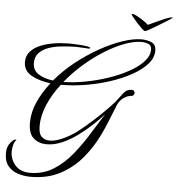

<svg xmlns="http://www.w3.org/2000/svg" viewBox="-92 -754 947 1028"><g transform="rotate(5 381.5 -240.0)"><path d="M791 -698Q796 -698 794 -696Q794 -695 778.5 -685Q763 -675 741 -661.5Q719 -648 697 -635Q675 -622 661 -615Q657 -613 651 -613Q647 -613 634.5 -625Q622 -637 607.5 -653Q593 -669 583 -682Q573 -695 573 -696Q575 -698 578 -698Q587 -698 604 -689Q621 -680 638.5 -668Q656 -656 665 -647Q680 -654 705.5 -666Q731 -678 755.5 -688Q780 -698 791 -698ZM110 218Q76 218 43.5 208Q11 198 -10.5 173Q-32 148 -32 102Q-32 69 -14.5 47.5Q3 26 14 26Q16 26 18 28Q9 36 3.5 54Q-2 72 -2 92Q-2 133 25.5 165Q53 197 105 197Q175 197 230.5 162.5Q286 128 331.5 71.5Q377 15 417 -51Q436 -82 451.5 -106.5Q467 -131 480 -151Q453 -121 417.5 -88Q382 -55 342.5 -26.5Q303 2 261.5 19.5Q220 37 180 37Q140 37 111 13Q82 -11 82 -71Q82 -127 107 -182.5Q132 -238 173 -290Q109 -298 68 -322Q27 -346 27 -392Q27 -424 45 -445.5Q63 -467 90.5 -480Q118 -493 149.5 -500Q181 -507 208.5 -509Q236 -511 252 -511Q257 -511 275.5 -510.5Q294 -510 315.5 -508.5Q337 -507 353 -504Q369 -501 369 -497Q369 -493 362 -493Q349 -493 333 -494.5Q317 -496 301 -496Q289 -496 277 -496Q265 -496 254 -495Q234 -494 204 -490.5Q174 -487 144.5 -476.5Q115 -466 95 -445.5Q75 -425 75 -390Q75 -353 105.5 -332.5Q136 -312 185 -306Q232 -362 292 -409.5Q352 -457 414.5 -492Q477 -527 535.5 -547Q594 -567 638 -567Q667 -567 692 -556.5Q717 -546 717 -513Q717 -474 686.5 -440Q656 -406 605 -378Q554 -350 491 -329.5Q428 -309 361 -298Q294 -287 233 -287H229Q186 -232 160.5 -172.5Q135 -113 135 -57Q135 -16 152 0Q169 16 194 16Q218 16 245.5 6Q273 -4 298 -18.5Q323 -33 340 -46Q380 -77 417.5 -111Q455 -145 484.5 -175Q514 -205 530 -224Q550 -250 566.5 -271.5Q583 -293 609 -293Q626 -293 626 -278Q626 -266 615 -261Q590 -260 568.5 -244.5Q547 -229 536 -202Q520 -163 504 -122Q488 -81 468 -40Q435 29 385.5 88Q336 147 268 182.5Q200 218 110 218ZM241 -303Q296 -304 358 -315.5Q420 -327 479.5 -347Q539 -367 587.5 -393.5Q636 -420 665 -451.5Q694 -483 694 -516Q694 -539 676.5 -546Q659 -553 639 -553Q598 -553 547 -533.5Q496 -514 441.5 -480Q387 -446 335 -400.5Q283 -355 241 -303Z"/></g></svg>

Font: Luxurious Script
Style: Regular
Weight: 400
Designer: Robert E. Leuschke
Foundry: Robert E. Leuschke
Version: Version 1.010; ttfautohint (v1.8.3)